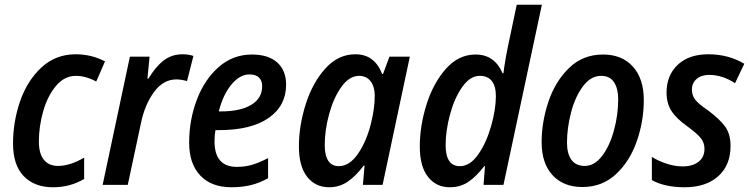

<svg xmlns="http://www.w3.org/2000/svg" viewBox="-20 -780 3163 810"><path d="M35 -174Q35 -267 65 -353.5Q95 -440 155 -495.5Q215 -551 299 -551Q366 -551 423 -521L386 -436Q342 -460 300 -460Q252 -460 216.5 -418Q181 -376 162.5 -311.5Q144 -247 144 -183Q144 -132 165 -106Q186 -80 225 -80Q275 -80 335 -115V-25Q276 10 204 10Q125 10 80 -37Q35 -84 35 -174Z M528 -541H611L602 -448H606Q636 -498 670 -524.5Q704 -551 750 -551Q775 -551 796 -544L769 -438Q744 -445 724 -445Q669 -445 630 -392Q591 -339 575 -262L519 0H413Z M778 -178Q778 -274 810.5 -359.5Q843 -445 903 -497.5Q963 -550 1043 -550Q1112 -550 1149.5 -516.5Q1187 -483 1187 -423Q1187 -334 1113.5 -282.5Q1040 -231 903 -231H889Q885 -211 885 -184Q885 -76 979 -76Q1013 -76 1042.5 -84.5Q1072 -93 1111 -113V-28Q1075 -8 1038 1Q1001 10 956 10Q872 10 825 -39.5Q778 -89 778 -178ZM911 -310Q995 -310 1040.5 -338Q1086 -366 1086 -416Q1086 -440 1072.5 -453Q1059 -466 1032 -466Q992 -466 956.5 -423.5Q921 -381 903 -310Z M1241 -162Q1241 -250 1270 -341Q1299 -432 1353 -491.5Q1407 -551 1479 -551Q1521 -551 1549 -529.5Q1577 -508 1592 -468H1596L1623 -541H1709L1594 0H1511L1518 -81H1514Q1482 -38 1447 -14Q1412 10 1369 10Q1310 10 1275.5 -34.5Q1241 -79 1241 -162ZM1545 -259Q1561 -323 1561 -376Q1561 -414 1543.5 -437Q1526 -460 1495 -460Q1454 -460 1421 -414.5Q1388 -369 1369 -300.5Q1350 -232 1350 -168Q1350 -124 1365 -101.5Q1380 -79 1409 -79Q1454 -79 1490 -131Q1526 -183 1545 -259Z M1751 -162Q1751 -249 1779.5 -339.5Q1808 -430 1861.5 -490Q1915 -550 1986 -550Q2028 -550 2056.5 -529Q2085 -508 2100 -471H2104L2107 -495Q2115 -548 2122 -580L2160 -760H2266L2104 0H2020L2026 -79H2023Q1989 -35 1955.5 -12.5Q1922 10 1878 10Q1820 10 1785.5 -34Q1751 -78 1751 -162ZM2072 -375Q2072 -416 2055 -438Q2038 -460 2004 -460Q1963 -460 1930 -413Q1897 -366 1878.5 -297Q1860 -228 1860 -168Q1860 -79 1920 -79Q1963 -79 1997.5 -128.5Q2032 -178 2052 -248.5Q2072 -319 2072 -375Z M2265 -180Q2265 -265 2293.5 -350.5Q2322 -436 2380.5 -493Q2439 -550 2524 -550Q2604 -550 2650 -499Q2696 -448 2696 -358Q2696 -270 2667 -185.5Q2638 -101 2579.5 -46Q2521 9 2437 9Q2357 9 2311 -41Q2265 -91 2265 -180ZM2588 -362Q2588 -406 2570.5 -433Q2553 -460 2516 -460Q2472 -460 2439 -415.5Q2406 -371 2389 -305Q2372 -239 2372 -178Q2372 -131 2391 -105.5Q2410 -80 2447 -80Q2488 -80 2520 -122Q2552 -164 2570 -229.5Q2588 -295 2588 -362Z M2730 -20V-118Q2757 -101 2792 -89.5Q2827 -78 2860 -78Q2902 -78 2927 -97.5Q2952 -117 2952 -152Q2952 -177 2937.5 -196Q2923 -215 2881 -246Q2834 -279 2813 -311.5Q2792 -344 2792 -389Q2792 -462 2839 -506.5Q2886 -551 2968 -551Q3053 -551 3120 -511L3081 -429Q3028 -464 2971 -464Q2939 -464 2919 -447Q2899 -430 2899 -402Q2899 -378 2912.5 -360Q2926 -342 2966 -315Q3017 -277 3039.5 -245.5Q3062 -214 3062 -164Q3062 -83 3010 -36.5Q2958 10 2868 10Q2785 10 2730 -20Z"/></svg>

Font: Noto Sans UI NarrowMedium
Style: Italic
Weight: 500
Width: 4
Italic angle: -12°
Designer: Monotype Design Team
Foundry: Monotype Imaging Inc.
Version: Version 1.001